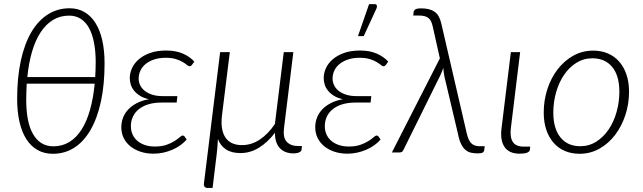

<svg xmlns="http://www.w3.org/2000/svg" viewBox="-20 -756 3190 952"><path d="M325 -715Q366.5 -715 398.8 -696.2Q431 -677.5 453.2 -642.2Q475.5 -607 487 -556.5Q498.5 -506 498.5 -442Q498.5 -336.5 480.5 -253.2Q462.5 -170 429.2 -112.2Q396 -54.5 348.8 -24Q301.5 6.5 242.5 6.5Q199.5 6.5 166.5 -12Q133.5 -30.5 111 -65.5Q88.5 -100.5 76.8 -151Q65 -201.5 65 -265.5Q65 -370.5 83 -454Q101 -537.5 134.8 -595.5Q168.5 -653.5 216.8 -684.2Q265 -715 325 -715ZM245 -30.5Q288.5 -30.5 323.5 -51.8Q358.5 -73 384.2 -113.2Q410 -153.5 426.2 -211Q442.5 -268.5 449.5 -341H112.5Q111.5 -321.5 110.8 -301.5Q110 -281.5 110 -260.5Q110 -206.5 118.2 -164Q126.5 -121.5 143.5 -91.8Q160.5 -62 185.8 -46.2Q211 -30.5 245 -30.5ZM322.5 -678.5Q278 -678.5 243 -657.2Q208 -636 182 -596.8Q156 -557.5 139.2 -501Q122.5 -444.5 115.5 -374H452Q453 -391.5 453.8 -409.5Q454.5 -427.5 454.5 -446.5Q454.5 -501 446.2 -544Q438 -587 421.5 -617Q405 -647 380.2 -662.8Q355.5 -678.5 322.5 -678.5Z M931.5 -434Q928 -430 925.5 -428.8Q923 -427.5 919 -427.5Q914.5 -427.5 907 -434Q899.5 -440.5 886 -448.5Q872.5 -456.5 852.2 -463Q832 -469.5 802.5 -469.5Q768.5 -469.5 743.2 -460.8Q718 -452 701 -437.8Q684 -423.5 675.8 -404.8Q667.5 -386 667.5 -366.5Q667.5 -348.5 675.5 -332.5Q683.5 -316.5 698.8 -304.8Q714 -293 735.8 -286.2Q757.5 -279.5 785 -279.5H859.5L856 -247.5H781Q744 -247.5 715.8 -238.8Q687.5 -230 668.2 -214.5Q649 -199 639 -177.5Q629 -156 629 -130Q629 -108 637.2 -89.5Q645.5 -71 661 -57.8Q676.5 -44.5 698.5 -37Q720.5 -29.5 748 -29.5Q782 -29.5 805.8 -38Q829.5 -46.5 845.5 -56.8Q861.5 -67 871 -75.5Q880.5 -84 886 -84Q891.5 -84 895 -79.5L905.5 -64Q892.5 -49 874.5 -36Q856.5 -23 835 -13.8Q813.5 -4.5 789.8 0.8Q766 6 741 6Q706 6 676.8 -3.8Q647.5 -13.5 626.2 -30.8Q605 -48 593.2 -72Q581.5 -96 581.5 -125Q581.5 -149.5 590 -172Q598.5 -194.5 615.5 -212.8Q632.5 -231 658.2 -244.5Q684 -258 718.5 -264Q691.5 -270 673.5 -281.5Q655.5 -293 644.2 -307.2Q633 -321.5 628.2 -337.5Q623.5 -353.5 623.5 -369Q623.5 -394.5 635 -419Q646.5 -443.5 669.2 -462.8Q692 -482 725.5 -493.8Q759 -505.5 803.5 -505.5Q852 -505.5 886.8 -490.2Q921.5 -475 943.5 -450.5Z M1119.5 -497.5 1081 -187Q1076.5 -152 1080.2 -124Q1084 -96 1096.2 -76.5Q1108.5 -57 1129.2 -46.8Q1150 -36.5 1180 -36.5Q1227 -36.5 1268.2 -64Q1309.5 -91.5 1343 -141L1387 -497.5H1434.5L1388 -119Q1382.5 -73.5 1402 -52.8Q1421.5 -32 1457 -32H1477L1475 -12.5Q1474 -6 1463.8 -0.8Q1453.5 4.5 1434.5 4.5Q1415 4.5 1398.2 -1.5Q1381.5 -7.5 1369 -20Q1356.5 -32.5 1349.8 -51.8Q1343 -71 1343.5 -98Q1307.5 -50.5 1264.2 -23.8Q1221 3 1172.5 3Q1128.5 3 1101 -14.8Q1073.5 -32.5 1060.5 -66.5Q1059.5 -46 1057.8 -25.5Q1056 -5 1054 12L1034 176H1010.5Q1000 176 995 170.5Q990 165 991 155L1071.5 -497.5Z M1543 0ZM1893 -434Q1889.5 -430 1887 -428.8Q1884.5 -427.5 1880.5 -427.5Q1876 -427.5 1868.5 -434Q1861 -440.5 1847.5 -448.5Q1834 -456.5 1813.8 -463Q1793.5 -469.5 1764 -469.5Q1730 -469.5 1704.8 -460.8Q1679.5 -452 1662.5 -437.8Q1645.5 -423.5 1637.2 -404.8Q1629 -386 1629 -366.5Q1629 -348.5 1637 -332.5Q1645 -316.5 1660.2 -304.8Q1675.5 -293 1697.2 -286.2Q1719 -279.5 1746.5 -279.5H1821L1817.5 -247.5H1742.5Q1705.5 -247.5 1677.2 -238.8Q1649 -230 1629.8 -214.5Q1610.5 -199 1600.5 -177.5Q1590.5 -156 1590.5 -130Q1590.5 -108 1598.8 -89.5Q1607 -71 1622.5 -57.8Q1638 -44.5 1660 -37Q1682 -29.5 1709.5 -29.5Q1743.5 -29.5 1767.2 -38Q1791 -46.5 1807 -56.8Q1823 -67 1832.5 -75.5Q1842 -84 1847.5 -84Q1853 -84 1856.5 -79.5L1867 -64Q1854 -49 1836 -36Q1818 -23 1796.5 -13.8Q1775 -4.5 1751.2 0.8Q1727.5 6 1702.5 6Q1667.5 6 1638.2 -3.8Q1609 -13.5 1587.8 -30.8Q1566.5 -48 1554.8 -72Q1543 -96 1543 -125Q1543 -149.5 1551.5 -172Q1560 -194.5 1577 -212.8Q1594 -231 1619.8 -244.5Q1645.5 -258 1680 -264Q1653 -270 1635 -281.5Q1617 -293 1605.8 -307.2Q1594.5 -321.5 1589.8 -337.5Q1585 -353.5 1585 -369Q1585 -394.5 1596.5 -419Q1608 -443.5 1630.8 -462.8Q1653.5 -482 1687 -493.8Q1720.5 -505.5 1765 -505.5Q1813.5 -505.5 1848.2 -490.2Q1883 -475 1905 -450.5ZM1755 -577 1810 -735.5H1838Q1846 -735.5 1848.2 -729.2Q1850.5 -723 1846.5 -713.5L1783.5 -577Z M2161 -466.5 2126 -623Q2123 -637.5 2118.2 -648.2Q2113.5 -659 2105.5 -665.8Q2097.5 -672.5 2085.8 -675.8Q2074 -679 2056 -679H2029L2031 -696.5Q2031.5 -703.5 2039 -709Q2046.5 -714.5 2069.5 -714.5Q2110.5 -714.5 2134.2 -698.2Q2158 -682 2167.5 -642L2294.5 -94Q2302.5 -59.5 2317.2 -45.2Q2332 -31 2358 -31H2383.5L2381 -13Q2380 -3 2372.8 0.8Q2365.5 4.5 2348.5 4.5Q2329.5 4.5 2314.2 0.8Q2299 -3 2287 -13.5Q2275 -24 2265.8 -43.2Q2256.5 -62.5 2250.5 -93.5L2183.5 -377Q2181 -390 2179.8 -400.2Q2178.5 -410.5 2178 -419.5Q2175 -411 2171.5 -401.8Q2168 -392.5 2163 -382L1980 -12Q1977.5 -6.5 1973 -3.2Q1968.5 0 1959 0H1923Z M2513 -497.5H2559L2513 -120.5Q2507.5 -75.5 2522.8 -52.2Q2538 -29 2577 -29H2609L2607.5 -14Q2605 6 2557 6Q2504.5 6 2482 -26.8Q2459.5 -59.5 2466.5 -118Z M2857.5 -31Q2901 -31 2936.8 -53.8Q2972.5 -76.5 2998 -114.2Q3023.5 -152 3037.2 -200.8Q3051 -249.5 3051 -301Q3051 -381 3015.5 -424Q2980 -467 2917 -467Q2873.5 -467 2837.8 -444.5Q2802 -422 2776.8 -384.8Q2751.5 -347.5 2737.5 -299Q2723.5 -250.5 2723.5 -198Q2723.5 -118.5 2758.8 -74.8Q2794 -31 2857.5 -31ZM2853.5 6.5Q2813.5 6.5 2780.8 -7.5Q2748 -21.5 2724.8 -48Q2701.5 -74.5 2688.8 -112.2Q2676 -150 2676 -198Q2676 -258.5 2694 -314Q2712 -369.5 2744.8 -412Q2777.5 -454.5 2822.5 -479.8Q2867.5 -505 2921.5 -505Q2961.5 -505 2994.2 -491Q3027 -477 3050.2 -450.5Q3073.5 -424 3086.2 -386.2Q3099 -348.5 3099 -301.5Q3099 -241 3080.8 -185.5Q3062.5 -130 3030 -87.2Q2997.5 -44.5 2952.5 -19Q2907.5 6.5 2853.5 6.5Z"/></svg>

Font: Lato Light
Style: Italic
Weight: 300
Italic angle: -7°
Designer: Lukasz Dziedzic
Foundry: tyPoland Lukasz Dziedzic
Version: Version 2.007; 2014-02-27